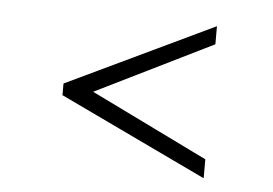

<svg xmlns="http://www.w3.org/2000/svg" viewBox="-36 -505 632 444"><g transform="rotate(5 280.0 -283.5)"><path d="M451 -107 109 -270V-297L451 -460V-418L179 -284L451 -151Z"/></g></svg>

Font: Baskervville SC
Style: Regular
Weight: 400
Designer: Alexis Faudot, Rémi Forte, Morgane Pierson, Rafael Ribas, Tanguy Vanlaeys, Rosalie Wagner, Thomas Huot-Marchand
Foundry: ANRT
Version: Version 1.100